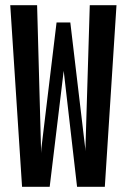

<svg xmlns="http://www.w3.org/2000/svg" viewBox="-20 -720 490 740"><path d="M65 0 19.5 -700H123L138.5 -134.5V-128.5L139.5 -149L198 -633.5H251L308.5 -148.5L309 -137L326 -700H429L384 0H277L225.5 -447L171.5 0Z"/></svg>

Font: League Mono Condensed Medium
Style: Regular
Weight: 500
Width: 1
Designer: Tyler Finck
Foundry: The League of Moveable Type / Tyler Finck
Version: Version 2.210